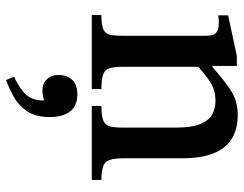

<svg xmlns="http://www.w3.org/2000/svg" viewBox="-106 -419 810 638"><g transform="rotate(90 299.0 -100.0)"><path d="M578 0H332V-32Q366 -32 381 -38.5Q396 -45 400 -60.5Q404 -76 404 -104V-278Q404 -333 391.5 -362Q379 -391 359 -401Q339 -411 315 -411Q278 -411 251 -392.5Q224 -374 202 -354V-104Q202 -77 206 -61Q210 -45 225.5 -38.5Q241 -32 276 -32V0H30V-32Q63 -32 77.5 -38.5Q92 -45 95.5 -61Q99 -77 99 -104V-378Q99 -405 88.5 -413.5Q78 -422 58 -422Q45 -422 38 -421Q31 -420 31 -420V-453L166 -482H199V-401H203Q243 -437 279 -461Q315 -485 362 -485Q506 -485 506 -302V-104Q506 -63 518 -47.5Q530 -32 578 -32ZM246 285 235 258Q262 247 288 225Q314 203 314 158Q297 164 282 164Q258 164 243.5 149.5Q229 135 229 109Q229 84 244.5 66Q260 48 294 48Q332 48 350.5 72.5Q369 97 369 139Q369 189 347.5 218Q326 247 297 262Q268 277 246 285Z"/></g></svg>

Font: STIX Two Text Medium
Style: Regular
Weight: 500
Designer: Ross Mills, John Hudson & Paul Hanslow, Tiro Typeworks Ltd; with prior portions MicroPress Inc., and Coen Hoffman.
Foundry: Tiro Typeworks Ltd
Version: Version 2.13 b171